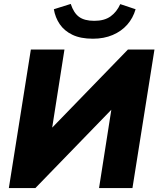

<svg xmlns="http://www.w3.org/2000/svg" viewBox="-20 -957 806 977"><path d="M25 0 137 -705H308L239 -266L213 -274L631 -705H766L654 0H484L553 -440L578 -431L160 0ZM453 -760Q390 -760 348.5 -780Q307 -800 284 -834Q261 -868 254 -910L340 -937Q355 -891 382.5 -871Q410 -851 460 -851Q511 -851 542.5 -873.5Q574 -896 592 -936L670 -910Q657 -865 627.5 -831.5Q598 -798 553.5 -779Q509 -760 453 -760Z"/></svg>

Font: Nunito Sans 12pt Black
Style: Italic
Weight: 900
Italic angle: -9°
Designer: Vernon Adams
Foundry: Vernon Adams
Version: Version 3.101;gftools[0.9.27]